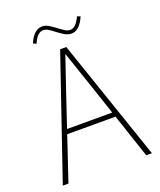

<svg xmlns="http://www.w3.org/2000/svg" viewBox="-159 -983 905 1083"><g transform="rotate(-20 293.5 -442.0)"><path d="M277 -728H314L563 0H529L367 -483L296 -692H295L224 -483L62 0H28ZM156 -292H435L443 -264H148ZM430 -870 449 -863Q433 -826 413 -807.5Q393 -789 368 -789Q349 -789 329.5 -800Q310 -811 291.5 -825.5Q273 -840 256 -851Q239 -862 224 -862Q206 -862 191 -848Q176 -834 163 -803L144 -811Q159 -847 179.5 -865.5Q200 -884 224 -884Q244 -884 262.5 -873Q281 -862 300 -847.5Q319 -833 336 -822Q353 -811 368 -811Q386 -811 400.5 -825Q415 -839 430 -870Z"/></g></svg>

Font: Murecho Thin ExtraLight
Style: Regular
Weight: 250
Version: Version 1.010